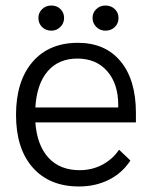

<svg xmlns="http://www.w3.org/2000/svg" viewBox="-20 -665 550 695"><path d="M472 -222H108Q114 -139 155.5 -94Q197 -49 268 -49Q313 -49 350 -68.5Q387 -88 411 -123L452 -84Q423 -39 374.5 -14.5Q326 10 266 10Q159 10 98.5 -58.5Q38 -127 38 -249Q38 -371 97.5 -440.5Q157 -510 262 -510Q361 -510 416.5 -443Q472 -376 472 -256ZM408 -284Q408 -362 368 -407.5Q328 -453 260 -453Q192 -453 152.5 -407Q113 -361 108 -276H408ZM119 -600Q119 -619 132.5 -632Q146 -645 166 -645Q186 -645 199 -632Q212 -619 212 -600Q212 -581 198.5 -567.5Q185 -554 166 -554Q146 -554 132.5 -567Q119 -580 119 -600ZM315 -600Q315 -619 328.5 -632Q342 -645 362 -645Q382 -645 395.5 -632Q409 -619 409 -600Q409 -580 395.5 -567Q382 -554 362 -554Q342 -554 328.5 -567.5Q315 -581 315 -600Z"/></svg>

Font: Sarabun Light
Style: Regular
Weight: 300
Designer: Suppakit Chalermlarp | Katatrad Co.,Ltd.
Foundry: Cadson Demak Co.,Ltd.
Version: Version 1.000; ttfautohint (v1.6)